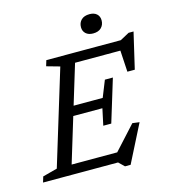

<svg xmlns="http://www.w3.org/2000/svg" viewBox="-148 -989 1003 1126"><g transform="rotate(-15 353.0 -426.0)"><path d="M255.5 -631.5 175.5 -654 186 -688.5H362.5L153 0H-18.5L-8 -34.5L80.5 -58ZM618.5 -653.5 640 -630H290L309.5 -688.5H638L693.5 -718.5H723.5L672.5 -500H627.5ZM470.5 32.5 437 0H99L118 -58.5H475L426 -35L577.5 -201L620 -195.5L504.5 32.5ZM457.5 -230.5H409L430.5 -331H200L218 -389H448L488 -489H536.5L497 -359.5ZM492 -768.5Q464.5 -768.5 448.2 -783.2Q432 -798 432 -822Q432 -849 449.5 -866.2Q467 -883.5 500 -883.5Q528 -883.5 543.8 -869Q559.5 -854.5 559.5 -830.5Q559.5 -803.5 542.2 -786Q525 -768.5 492 -768.5Z"/></g></svg>

Font: Newsreader 12pt
Style: Italic
Weight: 400
Italic angle: -17°
Version: Version 1.003